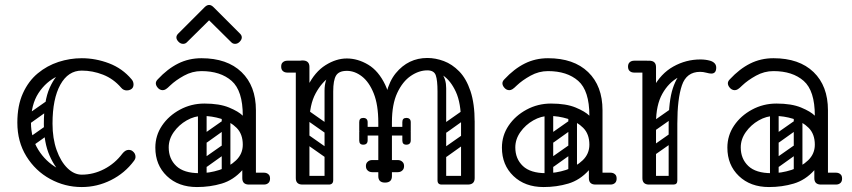

<svg xmlns="http://www.w3.org/2000/svg" viewBox="-20 -745 3439 775"><path d="M508 -384Q501 -380 492 -380Q478 -380 469 -391Q438 -427 396 -443.5Q354 -460 310 -460Q261 -460 213.5 -438Q166 -416 135.5 -369.5Q105 -323 105 -250Q105 -188 134.5 -140.5Q164 -93 211 -66.5Q258 -40 310 -40Q357 -40 400.5 -62.5Q444 -85 474 -125Q486 -140 499 -140Q509 -140 515 -135Q527 -126 527 -112Q527 -104 521 -96Q484 -46 428 -18Q372 10 310 10Q242 10 182.5 -22.5Q123 -55 86.5 -114Q50 -173 50 -250Q50 -319 72.5 -368.5Q95 -418 132.5 -449Q170 -480 216 -495Q262 -510 310 -510Q366 -510 420 -489.5Q474 -469 511 -425Q519 -416 519 -404Q519 -390 508 -384ZM81 -157Q71 -172 85 -181L162 -235Q177 -245 186 -231Q197 -216 183 -207L106 -152Q100 -148 93 -149Q86 -150 81 -157ZM81 -255Q71 -270 85 -279L162 -333Q177 -343 186 -329Q197 -314 183 -305L106 -250Q100 -246 93 -247Q86 -248 81 -255ZM307 -6Q273 -8 238.5 -35.5Q204 -63 180.5 -116Q157 -169 157 -245Q157 -338 180.5 -390.5Q204 -443 238.5 -464.5Q273 -486 307 -486L310 -460Q255 -460 223.5 -403Q192 -346 192 -246Q192 -186 208.5 -139.5Q225 -93 252 -66.5Q279 -40 310 -40Z M960 -24Q960 -29 963 -34Q966 -39 970 -43Q972 -45 977.5 -46.5Q983 -48 994 -48H1045Q1057 -48 1064 -41Q1070 -36 1070 -24Q1070 -13 1064 -7Q1057 0 1045 0H994Q973 0 969 -7Q962 -11 960 -24ZM775 10Q700 10 653.5 -34.5Q607 -79 607 -149Q607 -198 634 -238Q661 -278 706.5 -302.5Q752 -327 805 -327Q866 -327 904.5 -311Q943 -295 960 -278Q960 -379 915 -418.5Q870 -458 793 -458Q756 -458 722.5 -439.5Q689 -421 667 -400Q656 -389 649.5 -385Q643 -381 637 -381Q624 -381 615 -393Q609 -401 609 -409Q609 -417 617 -425Q656 -467 699 -488.5Q742 -510 793 -510Q897 -510 955 -454Q1013 -398 1013 -300V-26Q1013 0 985 0Q958 0 958 -26V-58Q922 -18 875 -4Q828 10 775 10ZM785 -46Q825 -46 865.5 -59Q906 -72 933 -98Q960 -124 960 -161Q960 -204 935 -229Q910 -254 872.5 -265.5Q835 -277 798 -277Q765 -277 733.5 -259Q702 -241 681.5 -212Q661 -183 661 -150Q661 -104 691.5 -75Q722 -46 785 -46ZM792 -78Q782 -93 796 -102L873 -156Q888 -166 897 -152Q908 -137 894 -128L817 -73Q811 -69 804 -70Q797 -71 792 -78ZM792 -176Q782 -191 796 -200L873 -254Q888 -264 897 -250Q908 -235 894 -226L817 -171Q811 -167 804 -168Q797 -169 792 -176ZM892 -17Q875 -17 875 -34V-287Q875 -304 892 -304Q910 -304 910 -288V-35Q910 -17 892 -17ZM796 -17Q779 -17 779 -34V-287Q779 -304 796 -304Q814 -304 814 -288V-35Q814 -17 796 -17ZM734 -574Q728 -568 719 -568Q709 -568 701 -576Q692 -585 692 -594Q692 -602 699 -609L806 -716Q815 -725 824 -725Q833 -725 842 -716L949 -609Q956 -602 956 -594Q956 -585 947 -576Q939 -568 929 -568Q920 -568 914 -574L824 -663Z M1194 -250Q1194 -341 1222.5 -398Q1251 -455 1294 -482Q1337 -509 1380 -509Q1424 -509 1466 -484Q1508 -459 1535 -402.5Q1562 -346 1562 -250H1507Q1507 -322 1488.5 -368Q1470 -414 1441 -436.5Q1412 -459 1380 -459Q1349 -459 1314 -436.5Q1279 -414 1254 -368Q1229 -322 1229 -250ZM1201 0Q1174 0 1174 -26V-475Q1174 -501 1201 -501Q1229 -501 1229 -475V-26Q1229 0 1201 0ZM1534 -8Q1507 -8 1507 -34V-274Q1507 -300 1534 -300Q1562 -300 1562 -274V-34Q1562 -8 1534 -8ZM1868 0Q1841 0 1841 -26V-256Q1841 -282 1868 -282Q1896 -282 1896 -256V-26Q1896 0 1868 0ZM1527 -252Q1527 -388 1577.5 -449.5Q1628 -511 1705 -511Q1738 -511 1771.5 -498.5Q1805 -486 1833.5 -457Q1862 -428 1879 -377.5Q1896 -327 1896 -252H1841Q1841 -329 1820 -374.5Q1799 -420 1768 -440.5Q1737 -461 1705 -461Q1671 -461 1638 -438.5Q1605 -416 1583.5 -370Q1562 -324 1562 -252ZM1225 -476Q1223 -463 1216 -459Q1212 -452 1191 -452H1140Q1128 -452 1121 -459Q1115 -465 1115 -476Q1115 -488 1121 -493Q1128 -500 1140 -500H1191Q1202 -500 1208 -498.5Q1214 -497 1215 -495Q1219 -491 1222 -486Q1225 -481 1225 -476ZM1759 -118Q1749 -133 1763 -142L1840 -196Q1855 -206 1864 -192Q1875 -177 1861 -168L1784 -113Q1778 -109 1771 -110Q1764 -111 1759 -118ZM1759 -216Q1749 -231 1763 -240L1840 -294Q1855 -304 1864 -290Q1875 -275 1861 -266L1784 -211Q1778 -207 1771 -208Q1764 -209 1759 -216ZM1763 0Q1746 0 1746 -17V-379Q1746 -396 1763 -396Q1781 -396 1781 -380V-18Q1781 0 1763 0ZM1380 -459Q1348 -459 1336.5 -440Q1325 -421 1325 -376V-281H1290V-379Q1290 -424 1312.5 -451Q1335 -478 1363 -478ZM1705 -461 1709 -479Q1781 -463 1781 -389V-281H1746V-376Q1746 -421 1739 -441Q1732 -461 1705 -461ZM1184 -17Q1184 -35 1202 -35H1305Q1323 -35 1323 -17Q1323 0 1304 0H1201Q1184 0 1184 -17ZM1748 -17Q1748 -35 1766 -35H1869Q1887 -35 1887 -17Q1887 0 1868 0H1765Q1748 0 1748 -17ZM1626 -215Q1626 -198 1609 -198H1455Q1438 -198 1438 -215Q1438 -233 1454 -233H1608Q1626 -233 1626 -215ZM1604 -178V-212Q1604 -221 1608 -225Q1612 -229 1621 -229Q1631 -229 1635 -225Q1638 -222 1638 -213V-179Q1638 -161 1620 -161Q1604 -161 1604 -178ZM1638 -251V-217Q1638 -208 1635 -205Q1631 -201 1621 -201Q1612 -201 1608 -205Q1604 -209 1604 -218V-252Q1604 -269 1620 -269Q1638 -269 1638 -251ZM1430 -178V-212Q1430 -221 1434 -225Q1438 -229 1447 -229Q1452 -229 1455.5 -228Q1459 -227 1461 -225Q1464 -222 1464 -213V-179Q1464 -161 1446 -161Q1430 -161 1430 -178ZM1464 -251V-217Q1464 -208 1461 -205Q1459 -203 1455.5 -202Q1452 -201 1447 -201Q1438 -201 1434 -205Q1430 -209 1430 -218V-252Q1430 -269 1446 -269Q1464 -269 1464 -251ZM1200 -198Q1210 -211 1223 -202L1317 -136Q1331 -127 1320 -111Q1310 -98 1297 -107L1203 -173Q1198 -177 1196.5 -184Q1195 -191 1200 -198ZM1200 -296Q1210 -309 1223 -300L1317 -234Q1331 -225 1320 -209Q1310 -196 1297 -205L1203 -271Q1198 -275 1196.5 -282Q1195 -289 1200 -296ZM1307 0Q1290 0 1290 -17V-349Q1290 -366 1307 -366Q1325 -366 1325 -350V-18Q1325 0 1307 0ZM1211 0Q1194 0 1194 -17V-349Q1194 -366 1211 -366Q1229 -366 1229 -350V-18Q1229 0 1211 0ZM1457 -75Q1457 -86 1464 -92Q1471 -99 1483 -99H1532Q1544 -99 1551 -93Q1558 -86 1558 -75Q1558 -63 1551 -56Q1544 -50 1532 -50H1483Q1471 -50 1464 -57Q1457 -63 1457 -75ZM1611 -75Q1611 -63 1604 -57Q1597 -50 1585 -50H1536Q1525 -50 1517 -56Q1510 -63 1510 -75Q1510 -86 1517 -93Q1525 -99 1536 -99H1585Q1597 -99 1604 -92Q1611 -86 1611 -75Z M2359 -24Q2359 -29 2362 -34Q2365 -39 2369 -43Q2371 -45 2376.5 -46.5Q2382 -48 2393 -48H2444Q2456 -48 2463 -41Q2469 -36 2469 -24Q2469 -13 2463 -7Q2456 0 2444 0H2393Q2372 0 2368 -7Q2361 -11 2359 -24ZM2174 10Q2099 10 2052.5 -34.5Q2006 -79 2006 -149Q2006 -198 2033 -238Q2060 -278 2105.5 -302.5Q2151 -327 2204 -327Q2265 -327 2303.5 -311Q2342 -295 2359 -278Q2359 -379 2314 -418.5Q2269 -458 2192 -458Q2155 -458 2121.5 -439.5Q2088 -421 2066 -400Q2055 -389 2048.5 -385Q2042 -381 2036 -381Q2023 -381 2014 -393Q2008 -401 2008 -409Q2008 -417 2016 -425Q2055 -467 2098 -488.5Q2141 -510 2192 -510Q2296 -510 2354 -454Q2412 -398 2412 -300V-26Q2412 0 2384 0Q2357 0 2357 -26V-58Q2321 -18 2274 -4Q2227 10 2174 10ZM2184 -46Q2224 -46 2264.5 -59Q2305 -72 2332 -98Q2359 -124 2359 -161Q2359 -204 2334 -229Q2309 -254 2271.5 -265.5Q2234 -277 2197 -277Q2164 -277 2132.5 -259Q2101 -241 2080.5 -212Q2060 -183 2060 -150Q2060 -104 2090.5 -75Q2121 -46 2184 -46ZM2191 -78Q2181 -93 2195 -102L2272 -156Q2287 -166 2296 -152Q2307 -137 2293 -128L2216 -73Q2210 -69 2203 -70Q2196 -71 2191 -78ZM2191 -176Q2181 -191 2195 -200L2272 -254Q2287 -264 2296 -250Q2307 -235 2293 -226L2216 -171Q2210 -167 2203 -168Q2196 -169 2191 -176ZM2291 -17Q2274 -17 2274 -34V-287Q2274 -304 2291 -304Q2309 -304 2309 -288V-35Q2309 -17 2291 -17ZM2195 -17Q2178 -17 2178 -34V-287Q2178 -304 2195 -304Q2213 -304 2213 -288V-35Q2213 -17 2195 -17Z M2585 -240Q2585 -331 2616 -389.5Q2647 -448 2698 -476.5Q2749 -505 2807 -505Q2828 -505 2846 -500Q2857 -497 2864 -490Q2871 -483 2871 -472Q2871 -448 2851 -448Q2844 -448 2831 -451.5Q2818 -455 2806 -455Q2760 -455 2719.5 -433.5Q2679 -412 2653.5 -366.5Q2628 -321 2628 -249ZM2600 0Q2573 0 2573 -26V-474Q2573 -500 2600 -500Q2628 -500 2628 -474V-26Q2628 0 2600 0ZM2625 -476Q2625 -470 2621.5 -465.5Q2618 -461 2616 -459Q2613 -456 2607.5 -454Q2602 -452 2591 -452H2540Q2528 -452 2521 -459Q2515 -465 2515 -476Q2515 -487 2521 -493Q2528 -500 2540 -500H2591Q2602 -500 2608 -498.5Q2614 -497 2615 -495Q2619 -491 2622 -486Q2625 -481 2625 -476ZM2695 0Q2679 0 2679 -16V-245Q2679 -338 2696 -389Q2713 -440 2741 -460.5Q2769 -481 2803 -481L2806 -455Q2751 -455 2732.5 -400.5Q2714 -346 2714 -246V-16Q2714 0 2698 0ZM2582 -17Q2582 -35 2600 -35H2696Q2714 -35 2714 -17Q2714 0 2695 0H2599Q2582 0 2582 -17ZM2628 -221Q2613 -210 2604 -224Q2600 -229 2599.5 -236Q2599 -243 2607 -249L2684 -303Q2699 -313 2709 -299Q2713 -293 2712.5 -286.5Q2712 -280 2705 -275ZM2626 -122Q2611 -111 2602 -125Q2598 -130 2597.5 -137Q2597 -144 2605 -150L2682 -204Q2697 -214 2707 -200Q2711 -194 2710.5 -187.5Q2710 -181 2703 -176Z M3269 -24Q3269 -29 3272 -34Q3275 -39 3279 -43Q3281 -45 3286.5 -46.5Q3292 -48 3303 -48H3354Q3366 -48 3373 -41Q3379 -36 3379 -24Q3379 -13 3373 -7Q3366 0 3354 0H3303Q3282 0 3278 -7Q3271 -11 3269 -24ZM3084 10Q3009 10 2962.5 -34.5Q2916 -79 2916 -149Q2916 -198 2943 -238Q2970 -278 3015.5 -302.5Q3061 -327 3114 -327Q3175 -327 3213.5 -311Q3252 -295 3269 -278Q3269 -379 3224 -418.5Q3179 -458 3102 -458Q3065 -458 3031.5 -439.5Q2998 -421 2976 -400Q2965 -389 2958.5 -385Q2952 -381 2946 -381Q2933 -381 2924 -393Q2918 -401 2918 -409Q2918 -417 2926 -425Q2965 -467 3008 -488.5Q3051 -510 3102 -510Q3206 -510 3264 -454Q3322 -398 3322 -300V-26Q3322 0 3294 0Q3267 0 3267 -26V-58Q3231 -18 3184 -4Q3137 10 3084 10ZM3094 -46Q3134 -46 3174.5 -59Q3215 -72 3242 -98Q3269 -124 3269 -161Q3269 -204 3244 -229Q3219 -254 3181.5 -265.5Q3144 -277 3107 -277Q3074 -277 3042.5 -259Q3011 -241 2990.5 -212Q2970 -183 2970 -150Q2970 -104 3000.5 -75Q3031 -46 3094 -46ZM3101 -78Q3091 -93 3105 -102L3182 -156Q3197 -166 3206 -152Q3217 -137 3203 -128L3126 -73Q3120 -69 3113 -70Q3106 -71 3101 -78ZM3101 -176Q3091 -191 3105 -200L3182 -254Q3197 -264 3206 -250Q3217 -235 3203 -226L3126 -171Q3120 -167 3113 -168Q3106 -169 3101 -176ZM3201 -17Q3184 -17 3184 -34V-287Q3184 -304 3201 -304Q3219 -304 3219 -288V-35Q3219 -17 3201 -17ZM3105 -17Q3088 -17 3088 -34V-287Q3088 -304 3105 -304Q3123 -304 3123 -288V-35Q3123 -17 3105 -17Z"/></svg>

Font: Agu Display Uzo
Style: Regular
Weight: 400
Version: Version 1.103